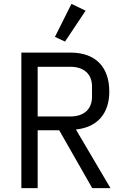

<svg xmlns="http://www.w3.org/2000/svg" viewBox="-20 -969 640 989"><path d="M174 -298H285L455 0H549L371 -302C482 -313 543 -385 543 -497C543 -623 473 -698 344 -698H90V0H174ZM174 -369V-625H342C412 -625 454 -588 454 -523V-471C454 -406 412 -369 342 -369ZM421 -914 348 -949 263 -779 315 -755Z"/></svg>

Font: IBM Plex Mono
Style: Regular
Weight: 400
Monospace: yes
Designer: Mike Abbink, Paul van der Laan, Pieter van Rosmalen
Foundry: Bold Monday
Version: Version 2.004